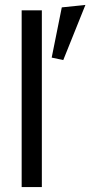

<svg xmlns="http://www.w3.org/2000/svg" viewBox="-20 -760 367 780"><path d="M68 -718H150V0H68ZM237 -516 190 -526 231 -730 327 -740Z"/></svg>

Font: Average Sans
Style: Regular
Weight: 400
Designer: Eduardo Rodriguez Tunni
Foundry: Eduardo Rodriguez Tunni
Version: Version 1.001